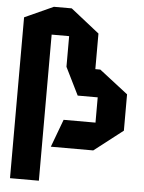

<svg xmlns="http://www.w3.org/2000/svg" viewBox="-64 -850 826 1100"><g transform="rotate(5 349.0 -300.0)"><path d="M35.7 200V-725.1L200.7 -800H201.7V200ZM253 0 312.5 -159.8H495.9V0ZM201.7 -640.2V-800H302.3V-640.2ZM468.3 -408.7 302.3 -464.9V-800H303.3L468.3 -669.6ZM380.8 -305.1 302.3 -463.9V-464.9H495.9V-305.1ZM495.9 0V-464.9H496.9L661.9 -337V-128L496.9 0Z"/></g></svg>

Font: Foldit Thin
Style: Regular
Weight: 100
Designer: Sophia Tai
Foundry: Sophia Tai
Version: Version 1.003